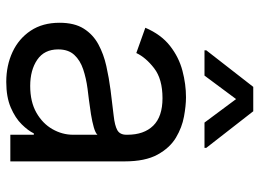

<svg xmlns="http://www.w3.org/2000/svg" viewBox="-126 -678 817 604"><g transform="rotate(90 282.0 -375.5)"><path d="M237.2 12.8Q185.4 12.8 143.1 -6.9Q100.9 -26.6 76 -64.1Q51.1 -101.6 51.1 -154.8Q51.1 -201.7 69.6 -231Q88.1 -260.3 119 -277Q149.9 -293.7 187.3 -302Q224.8 -310.4 262.8 -315.3Q312.5 -321.7 343.6 -325.1Q374.6 -328.5 389 -336.6Q403.4 -344.8 403.4 -365.1V-367.9Q403.4 -420.5 374.8 -449.6Q346.2 -478.7 288.4 -478.7Q228.3 -478.7 194.2 -452.4Q160.2 -426.1 146.3 -396.3L66.8 -424.7Q88.1 -474.4 123.8 -502.3Q159.4 -530.2 201.9 -541.4Q244.3 -552.6 285.5 -552.6Q311.8 -552.6 346.1 -546.3Q380.3 -540.1 412.5 -521Q444.6 -501.8 465.9 -463.1Q487.2 -424.4 487.2 -359.4V0H403.4V-73.9H399.1Q390.6 -56.1 370.7 -35.9Q350.9 -15.6 317.8 -1.4Q284.8 12.8 237.2 12.8ZM250 -62.5Q299.7 -62.5 334 -82Q368.3 -101.6 385.8 -132.5Q403.4 -163.4 403.4 -197.4V-274.1Q398.1 -267.8 380.1 -262.6Q362.2 -257.5 339 -253.7Q315.7 -250 293.9 -247.3Q272 -244.7 258.5 -242.9Q225.9 -238.6 197.6 -229.2Q169.4 -219.8 152.2 -201.2Q134.9 -182.5 134.9 -150.6Q134.9 -106.9 167.4 -84.7Q199.9 -62.5 250 -62.5ZM365.1 -610.8 291.2 -710.2 217.3 -610.8H137.8V-616.5L252.8 -764.2H329.5L444.6 -616.5V-610.8Z"/></g></svg>

Font: InterMG
Style: Regular
Weight: 400
Designer: Rasmus Andersson
Foundry: rsms
Version: Version 3.019;December 26, 2023;FontCreator 15.0.0.2955 64-b